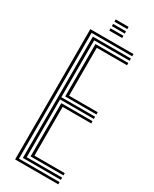

<svg xmlns="http://www.w3.org/2000/svg" viewBox="-232 -967 817 1021"><g transform="rotate(30 177.0 -456.0)"><path d="M60.8 0V-800H325.8V-786.2H76.5V-13.8H325.8V0ZM92.5 -27.5V-772.5H325.8V-758.8H108.2V-409.5H315.8V-395.8H108.2V-41.2H325.8V-27.5ZM124 -423.2V-745H325.8V-731.2H140V-437H315.8V-423.2ZM124 -55V-382H315.8V-368.2H140V-68.8H325.8V-55ZM151.8 -898.5V-912.2H231V-898.5ZM151.8 -871.2V-884.8H231V-871.2ZM151.8 -843.8V-857.5H231V-843.8Z"/></g></svg>

Font: Big Shoulders Inline Text
Style: Regular
Weight: 400
Designer: Patric King
Foundry: XO Type Co
Version: Version 1.000